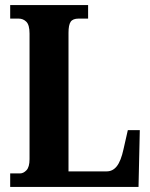

<svg xmlns="http://www.w3.org/2000/svg" viewBox="-20 -734 591 754"><path d="M20 0V-53H59Q72 -53 84 -65.5Q96 -78 96 -109V-602Q96 -636 83.5 -648.5Q71 -661 53 -661H20V-714H326V-661H289Q266 -661 257.5 -648.5Q249 -636 249 -605V-61H399Q423 -61 439 -81.5Q455 -102 465 -148L482 -223H529L524 0Z"/></svg>

Font: Noto Serif Myanmar ExtraCondensed ExtraBold
Style: Regular
Weight: 800
Width: 2
Designer: Ben Mitchell and the Monotype Design Team
Foundry: Monotype Imaging Inc.
Version: Version 2.106; ttfautohint (v1.8.4.7-5d5b)